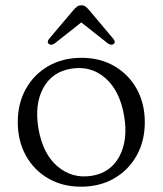

<svg xmlns="http://www.w3.org/2000/svg" viewBox="-20 -693 613 724"><path d="M287.5 -475Q357.5 -475 411.2 -443.8Q465 -412.5 495.5 -357.8Q526 -303 526 -232Q526 -161.5 495.5 -106.8Q465 -52 410.8 -20.5Q356.5 11 285.5 11Q215.5 11 161.8 -20.2Q108 -51.5 77.5 -106.5Q47 -161.5 47 -233Q47 -303 77.5 -357.8Q108 -412.5 162.2 -443.8Q216.5 -475 287.5 -475ZM325.5 -30Q396.5 -41 430 -103Q463.5 -165 448 -256.5Q431.5 -351.5 377 -398.8Q322.5 -446 249 -434Q177 -423 143.2 -361.2Q109.5 -299.5 125 -208Q141.5 -112.5 197 -65.5Q252.5 -18.5 325.5 -30ZM408.5 -527Q399.5 -520.5 386.5 -529.5L286.5 -608.5L186.5 -529.5Q173.5 -520.5 164.5 -527Q155 -534.5 166 -547.5L256.5 -654.5Q264 -663.5 270.8 -668.2Q277.5 -673 287 -673Q296 -673 302.5 -668.2Q309 -663.5 316.5 -654.5L407 -547Q417.5 -534.5 408.5 -527Z"/></svg>

Font: Fraunces 9pt S050 Light
Style: Regular
Weight: 300
Version: Version 1.000; ttfautohint (v1.8.3)